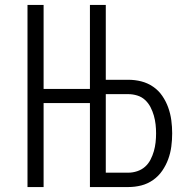

<svg xmlns="http://www.w3.org/2000/svg" viewBox="-20 -755 790 775"><path d="M343 0V-735H407V-433H498Q525 -433 550.5 -426.5Q576 -420 598 -405Q620 -390 635 -368Q650 -346 659 -321Q668 -296 671.5 -269.5Q675 -243 675 -217Q675 -190 671.5 -163.5Q668 -137 659 -112.5Q650 -88 635 -66Q620 -44 598 -28.5Q576 -13 550.5 -6.5Q525 0 498 0ZM407 -58H498Q516 -58 534 -64Q552 -70 565.5 -82Q579 -94 587.5 -110.5Q596 -127 601 -144.5Q606 -162 608 -180Q610 -198 610 -217Q610 -235 608 -253Q606 -271 601 -288.5Q596 -306 587.5 -322.5Q579 -339 565.5 -351.5Q552 -364 534 -369.5Q516 -375 498 -375H407ZM91 0V-735H156V-396H407V-339H156V0Z"/></svg>

Font: Iosevka Aile Light
Style: Regular
Weight: 300
Designer: Belleve Invis
Foundry: Belleve Invis
Version: Version 27.3.5; ttfautohint (v1.8.4)